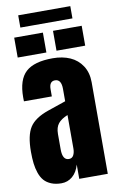

<svg xmlns="http://www.w3.org/2000/svg" viewBox="-110 -1087 702 1152"><g transform="rotate(-10 241.5 -511.0)"><path d="M168.5 7.8Q132.8 7.8 106.2 -3.2Q79.6 -14.2 63.2 -32.7Q46.9 -51.3 37.1 -79.6Q27.3 -107.9 23.7 -138.9Q20 -169.9 20 -210Q20 -310.1 51.3 -358.6Q82.5 -407.2 166.5 -436L274.9 -473.1V-548.3Q274.9 -607.4 236.3 -607.4Q201.2 -607.4 201.2 -559.6V-515.6H31.2Q30.8 -521 30.8 -539.6Q30.8 -647.5 81.5 -693.8Q132.3 -740.2 245.6 -740.2Q305.2 -740.2 351.1 -720Q397 -699.7 424.1 -658Q451.2 -616.2 451.2 -558.1V0H277.3V-86.9Q264.6 -41.5 235.6 -16.8Q206.5 7.8 168.5 7.8ZM214.8 -780.8H40V-901.9H214.8ZM451.2 -780.8H276.4V-901.9H451.2ZM404.3 -955.1H86.9V-1029.8H404.3ZM237.3 -127.9Q256.8 -127.9 265.6 -144.5Q274.4 -161.1 274.4 -185.1V-389.2Q235.4 -373.5 216.8 -350.6Q198.2 -327.6 198.2 -287.1V-192.9Q198.2 -127.9 237.3 -127.9Z"/></g></svg>

Font: Anton
Style: Regular
Weight: 400
Designer: Vernon Adams, Tural Alisoy
Foundry: Vernon Adams
Version: Version 2.300